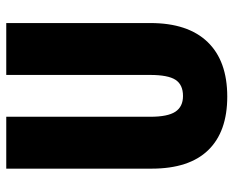

<svg xmlns="http://www.w3.org/2000/svg" viewBox="-88 -666 764 629"><g transform="rotate(-90 294.5 -352.0)"><path d="M533 -242Q533 -119 471 -54.5Q409 10 292 10Q177 10 116.5 -52.5Q56 -115 56 -238V-714H226V-242Q226 -185 242.5 -160Q259 -135 294 -135Q331 -135 347 -159.5Q363 -184 363 -243V-714H533Z"/></g></svg>

Font: Noto Sans Armenian Black Cond
Style: Regular
Weight: 900
Width: 3
Designer: Monotype Design team
Foundry: Monotype Imaging Inc.
Version: Version 1.000